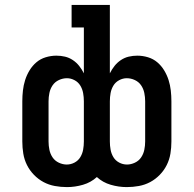

<svg xmlns="http://www.w3.org/2000/svg" viewBox="-20 -755 790 783"><path d="M497 8Q464 8 431.5 -1.5Q399 -11 375 -33Q351 -11 318.5 -1.5Q286 8 253 8Q228 8 203.5 3.5Q179 -1 157.5 -12.5Q136 -24 118.5 -42Q101 -60 90 -82Q79 -104 75 -128.5Q71 -153 71 -178V-342Q71 -364 73.5 -386Q76 -408 82.5 -428.5Q89 -449 100.5 -468Q112 -487 128.5 -501Q145 -515 166.5 -521.5Q188 -528 210 -528Q228 -528 245 -524Q262 -520 277 -510Q292 -500 303 -486Q314 -472 322 -456V-643H272V-735H428V-456Q436 -472 447 -486Q458 -500 473 -510Q488 -520 505 -524Q522 -528 540 -528Q562 -528 583.5 -521.5Q605 -515 621.5 -501Q638 -487 649.5 -468Q661 -449 667.5 -428.5Q674 -408 676.5 -386Q679 -364 679 -342V-178Q679 -153 675 -128.5Q671 -104 660 -82Q649 -60 631.5 -42Q614 -24 592.5 -12.5Q571 -1 546.5 3.5Q522 8 497 8ZM498 -84Q514 -84 530 -91.5Q546 -99 555.5 -113Q565 -127 568.5 -144Q572 -161 572 -178V-342Q572 -359 568.5 -376Q565 -393 555.5 -407Q546 -421 530 -428.5Q514 -436 497 -436Q481 -436 466 -428Q451 -420 442.5 -406Q434 -392 431 -375.5Q428 -359 428 -342V-178Q428 -161 431 -144.5Q434 -128 442.5 -114Q451 -100 466 -92Q481 -84 498 -84ZM252 -84Q269 -84 284 -92Q299 -100 307.5 -114Q316 -128 319 -144.5Q322 -161 322 -178V-342Q322 -359 319 -375.5Q316 -392 307.5 -406Q299 -420 284 -428Q269 -436 253 -436Q236 -436 220 -428.5Q204 -421 194.5 -407Q185 -393 181.5 -376Q178 -359 178 -342V-178Q178 -161 181.5 -144Q185 -127 194.5 -113Q204 -99 220 -91.5Q236 -84 252 -84Z"/></svg>

Font: Iosevka Etoile Semibold
Style: Regular
Weight: 600
Designer: Belleve Invis
Foundry: Belleve Invis
Version: Version 22.1.2; ttfautohint (v1.8.4)